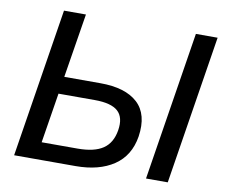

<svg xmlns="http://www.w3.org/2000/svg" viewBox="-78 -800 1049 896"><g transform="rotate(10 447.0 -352.5)"><path d="M43 0 155 -705H259L210 -401H381Q500 -401 558 -347.5Q616 -294 600 -187Q585 -94 515 -47Q445 0 334 0ZM668 0 780 -705H883L771 0ZM159 -82H329Q408 -82 449.5 -110Q491 -138 501 -199Q511 -261 479 -290Q447 -319 369 -319H197Z"/></g></svg>

Font: Winston Medium
Style: Italic
Weight: 500
Italic angle: -9°
Designer: Original fonts by Vernon Adams / Changes by Cristiano Sobral
Foundry: Original fonts by Vernon Adams / Changes by Cristiano Sobral
Version: Version 2.503;July 17, 2020;FontCreator 13.0.0.2655 64-bit